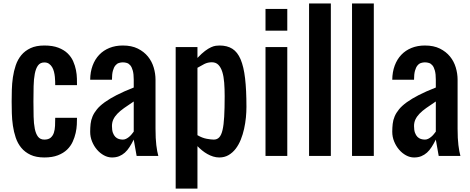

<svg xmlns="http://www.w3.org/2000/svg" viewBox="-20 -895 2700 1102"><path d="M234.4 8.8Q187.5 8.8 155.3 -6.3Q123 -21.5 102.3 -46.6Q81.5 -71.8 70.3 -105Q59.1 -138.2 54 -173.8Q48.8 -209.5 47.9 -245.4Q46.9 -281.2 46.9 -312.5Q46.9 -343.8 47.9 -379.6Q48.8 -415.5 54 -451.2Q59.1 -486.8 70.3 -520Q81.5 -553.2 102.3 -578.4Q123 -603.5 155.3 -618.7Q187.5 -633.8 234.4 -633.8Q282.2 -633.8 314.7 -621.3Q347.2 -608.9 367.9 -588.9Q388.7 -568.8 399.9 -543.5Q411.1 -518.1 416 -492.9Q420.9 -467.8 421.4 -444.8Q421.9 -421.9 421.9 -406.2H296.9Q296.9 -414.1 296.6 -426.8Q296.4 -439.5 294.9 -453.9Q293.5 -468.3 289.8 -483.2Q286.1 -498 279.1 -509.8Q272 -521.5 261.2 -529.1Q250.5 -536.6 234.4 -536.6Q210.9 -536.6 198.2 -519.3Q185.5 -502 179.7 -471.4Q173.8 -440.9 172.9 -400.1Q171.9 -359.4 171.9 -312.5Q171.9 -265.6 172.9 -225.6Q173.8 -185.5 179.7 -156.2Q185.5 -127 198.2 -110.4Q210.9 -93.8 234.4 -93.8Q257.8 -93.8 270.5 -104.5Q283.2 -115.2 289.1 -132.8Q294.9 -150.4 295.9 -172.9Q296.9 -195.3 296.9 -218.8H421.9Q421.9 -203.1 420.9 -180.2Q419.9 -157.2 414.3 -132.1Q408.7 -106.9 397.2 -81.5Q385.7 -56.2 365 -36.1Q344.2 -16.1 312.3 -3.7Q280.3 8.8 234.4 8.8Z M622.6 8.8Q599.1 8.8 576.7 -3.4Q554.2 -15.6 536.6 -36.1Q519 -56.6 508.3 -83Q497.6 -109.4 497.6 -138.2Q497.6 -162.1 500 -184.1Q502.4 -206.1 511.2 -226.8Q520 -247.6 536.4 -267.6Q552.7 -287.6 580.6 -307.9Q608.4 -328.1 649.2 -349.1Q689.9 -370.1 747.6 -392.6V-437.5Q747.6 -469.7 742.2 -489.5Q736.8 -509.3 728 -519.8Q719.2 -530.3 708 -533.7Q696.8 -537.1 685.1 -537.1Q673.3 -537.1 662.1 -533.4Q650.9 -529.8 642.1 -519Q633.3 -508.3 627.9 -488.8Q622.6 -469.2 622.6 -437.5H497.6Q498 -481.9 511.5 -518.3Q524.9 -554.7 549.3 -580.3Q573.7 -606 608.2 -619.9Q642.6 -633.8 685.1 -633.8Q735.4 -633.8 770.8 -616.2Q806.2 -598.6 828.9 -570.8Q851.6 -543 862.1 -507.8Q872.6 -472.7 872.6 -437.5V-156.2Q872.6 -99.1 877.2 -61.8Q881.8 -24.4 888.7 0H764.2L747.6 -93.8Q735.8 -70.3 723.6 -51.3Q711.4 -32.2 696.8 -19Q682.1 -5.9 664.1 1.5Q646 8.8 622.6 8.8ZM622.6 -171.4Q622.6 -147.9 627.9 -133.1Q633.3 -118.2 642.1 -109.4Q650.9 -100.6 662.1 -97.2Q673.3 -93.8 685.1 -93.8Q694.3 -93.8 703.4 -98.1Q712.4 -102.5 720.5 -109.1Q728.5 -115.7 735.4 -124Q742.2 -132.3 747.6 -139.6V-312.5Q715.8 -291.5 692.4 -274.9Q668.9 -258.3 653.6 -242.2Q638.2 -226.1 630.4 -209.2Q622.6 -192.4 622.6 -171.4Z M988.3 -625H1113.3V-562.5Q1137.7 -588.4 1157 -602.8Q1176.3 -617.2 1191.7 -624Q1207 -630.9 1218.8 -632.3Q1230.5 -633.8 1240.2 -633.8Q1284.2 -633.8 1313.7 -615Q1343.3 -596.2 1361.1 -554.2Q1378.9 -512.2 1386.7 -445.1Q1394.5 -377.9 1394.5 -281.2Q1394.5 -252.9 1391.4 -220.5Q1388.2 -188 1381.1 -155.8Q1374 -123.5 1362.1 -93.8Q1350.1 -64 1332.8 -41.3Q1315.4 -18.6 1292 -4.9Q1268.6 8.8 1238.3 8.8Q1220.7 8.8 1203.4 3.4Q1186 -2 1170.2 -11Q1154.3 -20 1139.9 -31.7Q1125.5 -43.5 1113.3 -56.2V187.5H988.3ZM1113.3 -119.1Q1141.1 -103 1166.5 -98.4Q1191.9 -93.8 1207 -93.8Q1226.1 -93.8 1238.3 -106.7Q1250.5 -119.6 1257.3 -148.9Q1264.2 -178.2 1266.8 -226.1Q1269.5 -273.9 1269.5 -343.8Q1269.5 -384.8 1266.8 -420.2Q1264.2 -455.6 1256.1 -481.7Q1248 -507.8 1233.6 -522.7Q1219.2 -537.6 1195.8 -537.6Q1172.4 -537.6 1152.6 -527.6Q1132.8 -517.6 1113.3 -505.9Z M1503.9 -625H1628.9V0H1503.9ZM1503.9 -843.8H1628.9V-718.8H1503.9Z M1878.9 0H1753.9V-875H1878.9Z M2125.5 0H2000.5V-875H2125.5Z M2356.4 8.8Q2333 8.8 2310.5 -3.4Q2288.1 -15.6 2270.5 -36.1Q2252.9 -56.6 2242.2 -83Q2231.4 -109.4 2231.4 -138.2Q2231.4 -162.1 2233.9 -184.1Q2236.3 -206.1 2245.1 -226.8Q2253.9 -247.6 2270.3 -267.6Q2286.6 -287.6 2314.5 -307.9Q2342.3 -328.1 2383.1 -349.1Q2423.8 -370.1 2481.4 -392.6V-437.5Q2481.4 -469.7 2476.1 -489.5Q2470.7 -509.3 2461.9 -519.8Q2453.1 -530.3 2441.9 -533.7Q2430.7 -537.1 2418.9 -537.1Q2407.2 -537.1 2396 -533.4Q2384.8 -529.8 2376 -519Q2367.2 -508.3 2361.8 -488.8Q2356.4 -469.2 2356.4 -437.5H2231.4Q2231.9 -481.9 2245.4 -518.3Q2258.8 -554.7 2283.2 -580.3Q2307.6 -606 2342 -619.9Q2376.5 -633.8 2418.9 -633.8Q2469.2 -633.8 2504.6 -616.2Q2540 -598.6 2562.7 -570.8Q2585.4 -543 2595.9 -507.8Q2606.4 -472.7 2606.4 -437.5V-156.2Q2606.4 -99.1 2611.1 -61.8Q2615.7 -24.4 2622.6 0H2498L2481.4 -93.8Q2469.7 -70.3 2457.5 -51.3Q2445.3 -32.2 2430.7 -19Q2416 -5.9 2397.9 1.5Q2379.9 8.8 2356.4 8.8ZM2356.4 -171.4Q2356.4 -147.9 2361.8 -133.1Q2367.2 -118.2 2376 -109.4Q2384.8 -100.6 2396 -97.2Q2407.2 -93.8 2418.9 -93.8Q2428.2 -93.8 2437.3 -98.1Q2446.3 -102.5 2454.3 -109.1Q2462.4 -115.7 2469.2 -124Q2476.1 -132.3 2481.4 -139.6V-312.5Q2449.7 -291.5 2426.3 -274.9Q2402.8 -258.3 2387.5 -242.2Q2372.1 -226.1 2364.3 -209.2Q2356.4 -192.4 2356.4 -171.4Z"/></svg>

Font: tigers
Style: Regular
Weight: 400
Designer: vernon adams
Foundry: vernon adams
Version: Version 1.2